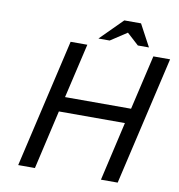

<svg xmlns="http://www.w3.org/2000/svg" viewBox="-95 -987 1004 1074"><g transform="rotate(10 407.0 -450.0)"><path d="M524 -900H619L686 -775H623L556 -836L463 -775H399ZM80 0 249 -730H344L272 -420H647L719 -730H814L645 0H550L627 -335H252L175 0Z"/></g></svg>

Font: Miedinger
Style: Italic
Weight: 400
Italic angle: -13°
Version: Version 001.000